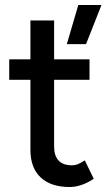

<svg xmlns="http://www.w3.org/2000/svg" viewBox="-20 -738 439 770"><path d="M248 -561 294 -718H387L325 -561ZM259 12Q184 12 143 -26.5Q102 -65 102 -137V-418H17V-500H102V-656H197V-500H339V-418H197V-151Q197 -75 269 -75Q280 -75 291 -79Q302 -83 320 -95L356 -21Q306 12 259 12Z"/></svg>

Font: Figtree Medium
Style: Regular
Weight: 500
Designer: Erik Kennedy
Foundry: Erik Kennedy
Version: Version 2.001; ttfautohint (v1.8.4.7-5d5b);gftools[0.9.27]